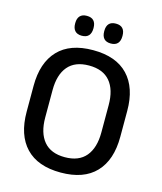

<svg xmlns="http://www.w3.org/2000/svg" viewBox="-122 -907 850 1008"><g transform="rotate(15 303.5 -403.0)"><path d="M303.5 13Q178.5 13 113.8 -55Q49 -123 49 -249.5V-390Q49 -516 113.8 -584Q178.5 -652 303.5 -652Q428.5 -652 493.2 -584Q558 -516 558 -390V-249.5Q558 -123 493.2 -55Q428.5 13 303.5 13ZM303.5 -70.5Q379.5 -70.5 417.8 -116.2Q456 -162 456 -245.5V-394Q456 -478 417.8 -523.2Q379.5 -568.5 303.5 -568.5Q227.5 -568.5 189.2 -523.2Q151 -478 151 -394V-245.5Q151 -162 189.2 -116.2Q227.5 -70.5 303.5 -70.5ZM224.5 -709.5Q200 -709.5 187.5 -723.2Q175 -737 175 -762V-765.5Q175 -790.5 187.5 -804Q200 -817.5 224.5 -817.5Q250 -817.5 262.2 -804Q274.5 -790.5 274.5 -765.5V-762Q274.5 -737 262.2 -723.2Q250 -709.5 224.5 -709.5ZM382.5 -709.5Q357.5 -709.5 345.2 -723.2Q333 -737 333 -762V-765.5Q333 -790.5 345.2 -804Q357.5 -817.5 382.5 -817.5Q407.5 -817.5 419.8 -804Q432 -790.5 432 -765.5V-762Q432 -737 419.8 -723.2Q407.5 -709.5 382.5 -709.5Z"/></g></svg>

Font: Anek Latin Medium Medium
Style: Regular
Weight: 500
Version: Version 1.003